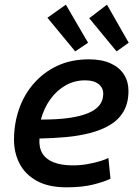

<svg xmlns="http://www.w3.org/2000/svg" viewBox="-20 -789 600 822"><path d="M265 13Q187 13 137 -15Q87 -43 63.5 -89Q40 -135 40 -191Q40 -260 61.5 -322Q83 -384 125 -432Q167 -480 226 -507.5Q285 -535 361 -535Q416 -535 454 -517.5Q492 -500 511 -469.5Q530 -439 530 -400Q530 -348 509 -312Q488 -276 451 -254Q414 -232 365.5 -219.5Q317 -207 261.5 -202Q206 -197 149 -196Q146 -157 162 -131.5Q178 -106 211 -93.5Q244 -81 293 -81Q324 -81 355 -86.5Q386 -92 410 -99.5Q434 -107 444 -113L453 -24Q430 -12 381.5 0.5Q333 13 265 13ZM155 -277Q225 -277 275 -284Q325 -291 358 -305Q391 -319 406.5 -339.5Q422 -360 422 -388Q422 -403 414.5 -415.5Q407 -428 390 -436.5Q373 -445 343 -445Q299 -445 261 -423.5Q223 -402 195.5 -364Q168 -326 155 -277ZM302 -569 183 -713 262 -769 357 -606ZM479 -569 362 -711 438 -769 531 -606Z"/></svg>

Font: Ubuntu Sans Mono Medium
Style: Italic
Weight: 500
Italic angle: -13.5°
Monospace: yes
Designer: Dalton Maag Ltd
Foundry: Dalton Maag Ltd
Version: Version 1.006